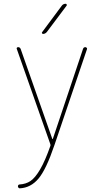

<svg xmlns="http://www.w3.org/2000/svg" viewBox="-20 -770 540 1020"><path d="M209 -589.8Q205.1 -589.8 203.1 -593.3Q201.2 -596.7 204.1 -599.6L308.6 -740.2Q316.4 -750 329.1 -750Q332 -750 334 -746.6Q335.9 -743.2 334 -740.2L228.5 -599.6Q219.7 -589.8 209 -589.8ZM247.1 -4.9 69.3 -509.8Q67.4 -513.7 69.8 -516.6Q72.3 -519.5 76.2 -519.5Q85.9 -519.5 89.8 -509.8L257.8 -32.2Q257.8 -31.2 258.8 -31.2Q260.7 -31.2 260.7 -32.2L420.9 -509.8Q423.8 -519.5 433.6 -519.5Q436.5 -519.5 439.9 -516.6Q443.4 -513.7 442.4 -509.8L269.5 0Q225.6 129.9 184.6 178.7Q143.6 227.5 85 230.5Q81.1 230.5 78.1 227.1Q75.2 223.6 75.2 219.7Q75.2 215.8 77.6 212.9Q80.1 210 84 210Q117.2 208 141.6 191.9Q166 175.8 192.9 130.4Q219.7 85 248 3.9Q249 1 247.1 -4.9Z"/></svg>

Font: Rounded-L Mgen+ 2m thin
Style: Regular
Weight: 100
Designer: [Source Han Sans]
Ryoko NISHIZUKA  (kana & ideographs); Paul D. Hunt (Latin, Greek & Cyrillic); Wenlong ZHANG  (bopomofo
Version: Version 1.059.20150602